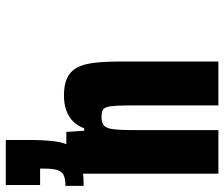

<svg xmlns="http://www.w3.org/2000/svg" viewBox="-74 -678 753 644"><g transform="rotate(-90 302.0 -356.5)"><path d="M41 0V-510H181L185 -450H193Q202 -473 216.5 -487.5Q231 -502 253 -510Q275 -518 303 -518Q339 -518 361.5 -507.5Q384 -497 396 -475.5Q408 -454 412.5 -419Q417 -384 417 -335V0H270V-277Q270 -316 269 -338.5Q268 -361 264.5 -373Q261 -385 253 -388.5Q245 -392 231 -392Q215 -392 206 -386.5Q197 -381 193 -367Q189 -353 188 -327.5Q187 -302 187 -260V0ZM0 -452V-513Q25 -513 37 -519.5Q49 -526 53.5 -541.5Q58 -557 58 -584V-598H3V-713H154V-635Q154 -582 149 -546Q144 -510 128.5 -489.5Q113 -469 82.5 -460.5Q52 -452 0 -452Z"/></g></svg>

Font: Saira Condensed ExtraBold
Style: Regular
Weight: 800
Width: 3
Designer: Hector Gatti with collaboration of the Omnibus-Type team
Foundry: Omnibus-Type
Version: Version 1.101